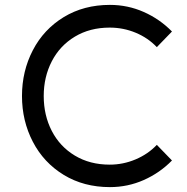

<svg xmlns="http://www.w3.org/2000/svg" viewBox="-20 -754 766 786"><path d="M70 -361Q70 -463 114.5 -548.5Q159 -634 241 -684Q323 -734 430 -734Q503 -734 568.5 -705Q634 -676 684 -625L622 -561Q586 -599 535.5 -620Q485 -641 429 -641Q348 -641 286.5 -604Q225 -567 192 -503Q159 -439 159 -361Q159 -282 192 -218Q225 -154 286.5 -117Q348 -80 429 -80Q484 -80 535 -101.5Q586 -123 622 -161L684 -97Q634 -46 568.5 -17Q503 12 430 12Q323 12 241 -38Q159 -88 114.5 -173.5Q70 -259 70 -361Z"/></svg>

Font: SUIT Medium
Style: Regular
Weight: 500
Designer: Sunn Youn; Korean Glyphs from Source Han Sans (Sandoll Communications; Soo-young Jang, Joo-yeon Kang)
Foundry: Sunn
Version: Version 1.120